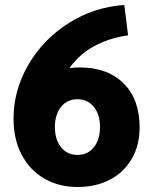

<svg xmlns="http://www.w3.org/2000/svg" viewBox="-20 -736 610 766"><path d="M34 -262Q34 -376 93 -477.5Q152 -579 253.5 -643.5Q355 -708 476 -716L491 -595Q418 -585 357 -552.5Q296 -520 257 -464Q275 -467 297 -467Q409 -467 473 -403.5Q537 -340 537 -228Q537 -157 506 -103Q475 -49 419 -19.5Q363 10 290 10Q214 10 156 -24Q98 -58 66 -119.5Q34 -181 34 -262ZM379 -229Q379 -279 354.5 -309.5Q330 -340 289 -340Q248 -340 223.5 -309.5Q199 -279 199 -229Q199 -179 223.5 -148.5Q248 -118 289 -118Q330 -118 354.5 -148.5Q379 -179 379 -229Z"/></svg>

Font: Sarabun ExtraBold
Style: Regular
Weight: 800
Version: Version 1.000; ttfautohint (v1.6)